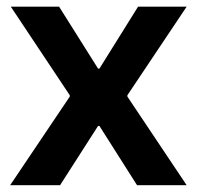

<svg xmlns="http://www.w3.org/2000/svg" viewBox="-20 -543 578 563"><path d="M271.5 -173.8H267.6L156.2 0H9.8L184.6 -259.8V-263.7L11.7 -523.4H153.3L267.6 -341.8H271.5L384.8 -523.4H527.3L353.5 -263.7V-259.8L527.3 0H381.8Z"/></svg>

Font: Reddit Sans Fudge
Style: Bold
Weight: 700
Designer: Stephen Hutchings
Foundry: Reddit
Version: Version 1.013